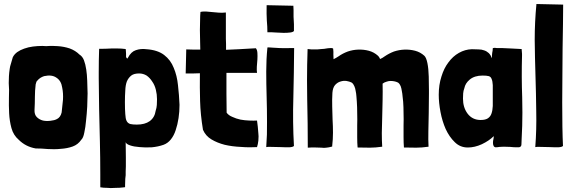

<svg xmlns="http://www.w3.org/2000/svg" viewBox="-20 -747 2911 975"><path d="M36.1 -425.8Q30.3 -408.2 29.3 -397.5Q26.4 -377.9 25.4 -360.4Q24.4 -342.8 24.4 -325.2Q27.3 -292 25.4 -252Q24.4 -211.9 26.4 -171.9Q28.3 -132.8 38.1 -96.7Q47.9 -60.5 75.2 -37.1Q110.4 -2 161.1 6.8Q189.5 6.8 222.7 9.8Q238.3 10.7 253.9 10.7Q271.5 10.7 289.1 8.8Q321.3 6.8 348.6 -2.9Q376 -12.7 392.6 -37.1Q403.3 -46.9 408.2 -74.2Q414.1 -100.6 417 -134.8Q420.9 -168.9 422.9 -206.1Q423.8 -243.2 424.8 -272.5Q423.8 -304.7 422.9 -336.9Q421.9 -368.2 418 -393.6Q414.1 -420.9 406.2 -441.4Q398.4 -460.9 383.8 -469.7Q363.3 -490.2 334 -501Q304.7 -510.7 273.4 -512.7Q260.7 -513.7 250 -513.7Q241.2 -513.7 233.4 -513.7Q214.8 -511.7 195.3 -513.7Q170.9 -513.7 147.5 -510.7Q124 -507.8 102.5 -500Q83 -493.2 67.4 -482.4Q51.8 -470.7 44.9 -456.1Q42 -445.3 36.1 -425.8ZM204.1 -360.4Q243.2 -369.1 266.6 -352.5Q291 -336.9 295.9 -301.8Q301.8 -273.4 299.8 -240.2Q296.9 -208 293 -175.8Q287.1 -151.4 269.5 -142.6Q256.8 -135.7 237.3 -133.8Q216.8 -130.9 198.2 -134.8Q179.7 -139.6 167 -152.3Q154.3 -165 155.3 -188.5Q157.2 -222.7 157.2 -254.9Q157.2 -286.1 161.1 -318.4Q164.1 -334 169.9 -337.9Q182.6 -353.5 204.1 -360.4Z M616.2 161.1Q617.2 151.4 618.2 142.6Q618.2 133.8 618.2 124Q619.1 115.2 619.1 97.7Q619.1 80.1 619.1 50.8Q619.1 22.5 618.2 -25.4Q620.1 -15.6 640.6 -8.8Q660.2 -2 689.5 0Q717.8 2.9 751 1Q783.2 -2 810.5 -11.7Q832 -19.5 847.7 -39.1Q863.3 -58.6 872.1 -85.9Q881.8 -114.3 886.7 -147.5Q891.6 -179.7 891.6 -214.8Q889.6 -264.6 883.8 -314.5Q878.9 -363.3 862.3 -402.3Q846.7 -442.4 813.5 -467.8Q780.3 -493.2 723.6 -497.1Q695.3 -501 669.9 -492.2Q645.5 -484.4 629.9 -454.1Q627 -448.2 625 -450.2Q622.1 -453.1 620.1 -458Q620.1 -468.8 620.1 -474.6Q619.1 -481.4 619.1 -491.2Q619.1 -496.1 618.2 -498Q596.7 -501 570.3 -501Q561.5 -501 550.8 -501Q514.6 -499 483.4 -499Q481.4 -441.4 481.4 -380.9Q481.4 -365.2 481.4 -349.6Q482.4 -272.5 483.4 -191.4Q485.4 -111.3 487.3 -28.3Q489.3 54.7 489.3 137.7Q489.3 160.2 489.3 204.1Q504.9 207 527.3 207Q535.2 208 542 208Q555.7 208 568.4 207Q587.9 207 601.6 205.1Q615.2 204.1 615.2 203.1Q615.2 199.2 615.2 192.4Q616.2 171.9 616.2 161.1ZM740.2 -131.8Q715.8 -114.3 674.8 -114.3Q654.3 -114.3 641.6 -117.2Q628.9 -121.1 623 -132.8Q617.2 -144.5 616.2 -168Q614.3 -190.4 614.3 -228.5Q614.3 -259.8 616.2 -287.1Q617.2 -314.5 624 -333Q631.8 -351.6 646.5 -363.3Q660.2 -374 686.5 -374Q707 -374 724.6 -363.3Q741.2 -351.6 752.9 -333Q765.6 -315.4 771.5 -291Q777.3 -267.6 777.3 -243.2Q777.3 -228.5 776.4 -213.9Q775.4 -199.2 770.5 -184.6Q765.6 -150.4 740.2 -131.8Z M1092.8 -682.6Q1076.2 -683.6 1059.6 -685.5Q1042 -686.5 1026.4 -688.5Q1021.5 -688.5 1016.6 -688.5Q1006.8 -688.5 998 -686.5Q996.1 -668 996.1 -643.6Q995.1 -620.1 995.1 -593.8Q995.1 -568.4 996.1 -543Q997.1 -516.6 997.1 -495.1Q981.4 -495.1 963.9 -495.1Q946.3 -495.1 925.8 -496.1Q924.8 -455.1 922.9 -374Q944.3 -374 961.9 -374Q979.5 -374 995.1 -375Q994.1 -301.8 996.1 -233.4Q998 -165 1010.7 -87.9Q1024.4 -56.6 1053.7 -39.1Q1083 -21.5 1121.1 -11.7Q1159.2 -2.9 1202.1 -1Q1225.6 1 1249 1Q1267.6 1 1285.2 0Q1290 -14.6 1292 -33.2Q1293 -43.9 1293 -54.7Q1293 -61.5 1292 -69.3Q1291 -86.9 1289.1 -103.5Q1287.1 -121.1 1285.2 -134.8Q1268.6 -133.8 1246.1 -134.8Q1222.7 -135.7 1201.2 -139.6Q1178.7 -144.5 1160.2 -153.3Q1140.6 -161.1 1130.9 -174.8Q1129.9 -219.7 1129.9 -271.5Q1129.9 -323.2 1129.9 -377Q1181.6 -377 1285.2 -377Q1283.2 -389.6 1284.2 -408.2Q1286.1 -426.8 1287.1 -445.3Q1288.1 -462.9 1287.1 -478.5Q1286.1 -494.1 1279.3 -502Q1228.5 -499 1193.4 -497.1Q1159.2 -495.1 1127.9 -494.1Q1127.9 -508.8 1127.9 -523.4Q1127 -537.1 1127 -549.8Q1127 -594.7 1127 -683.6Q1110.4 -681.6 1092.8 -682.6Z M1401.4 -502.9Q1378.9 -503.9 1366.2 -504.9Q1360.4 -504.9 1351.6 -505.9Q1341.8 -506.8 1337.9 -505.9Q1337.9 -505.9 1337.9 -504.9Q1332 -446.3 1332 -383.8Q1332 -321.3 1334 -256.8Q1335.9 -193.4 1335.9 -127.9Q1336.9 -63.5 1332 0Q1338.9 -2 1359.4 -1Q1380.9 0 1404.3 0Q1419.9 1 1433.6 1Q1441.4 1 1448.2 1Q1467.8 0 1472.7 -5.9Q1465.8 -127 1469.7 -252.9Q1472.7 -378.9 1473.6 -500Q1473.6 -501 1473.6 -502.9Q1469.7 -502.9 1457 -502.9Q1424.8 -502 1401.4 -502.9ZM1335 -642.6Q1337.9 -612.3 1337.9 -583Q1356.4 -584 1378.9 -582Q1400.4 -581.1 1419.9 -580.1Q1439.5 -580.1 1454.1 -582Q1468.8 -584 1472.7 -589.8Q1472.7 -605.5 1472.7 -624Q1471.7 -643.6 1470.7 -662.1Q1470.7 -680.7 1470.7 -696.3Q1469.7 -711.9 1469.7 -717.8Q1424.8 -718.8 1334 -720.7Q1333 -674.8 1335 -642.6Z M1672.9 -470.7Q1673.8 -482.4 1671.9 -499Q1671.9 -502 1664.1 -502.9Q1661.1 -502.9 1658.2 -502.9Q1652.3 -502.9 1645.5 -502Q1635.7 -501 1626 -499Q1616.2 -498 1612.3 -498Q1599.6 -497.1 1591.8 -496.1Q1584 -496.1 1577.1 -496.1Q1570.3 -496.1 1561.5 -496.1Q1553.7 -497.1 1542 -498Q1539.1 -417 1539.1 -338.9Q1539.1 -290 1540 -243.2Q1543 -120.1 1543 2.9Q1566.4 1 1583 2Q1598.6 2.9 1612.3 2.9Q1618.2 3.9 1625 3.9Q1631.8 3.9 1637.7 2.9Q1649.4 2 1667 -2.9Q1667 -3.9 1667 -6.8Q1670.9 -40 1670.9 -73.2Q1670.9 -106.4 1668.9 -138.7Q1668 -172.9 1667 -206.1Q1666 -240.2 1668 -275.4Q1669.9 -301.8 1681.6 -315.4Q1694.3 -329.1 1709 -333Q1723.6 -337.9 1739.3 -335.9Q1754.9 -333 1762.7 -329.1Q1763.7 -328.1 1764.6 -328.1Q1765.6 -328.1 1766.6 -327.1Q1774.4 -321.3 1779.3 -309.6Q1784.2 -298.8 1786.1 -285.2Q1789.1 -271.5 1790 -256.8Q1791 -242.2 1792 -230.5Q1793.9 -203.1 1793.9 -171.9Q1794.9 -140.6 1793.9 -110.4Q1793.9 -79.1 1793.9 -49.8Q1793.9 -21.5 1795.9 2Q1831.1 2 1858.4 2.9Q1885.7 2.9 1920.9 -2Q1918.9 -32.2 1918.9 -71.3Q1919.9 -111.3 1920.9 -153.3Q1921.9 -196.3 1922.9 -239.3Q1923.8 -283.2 1922.9 -322.3Q1931.6 -329.1 1942.4 -332Q1953.1 -335.9 1962.9 -335.9Q1973.6 -335.9 1982.4 -334Q1992.2 -332 1998 -329.1Q1999 -328.1 2000 -328.1Q2001 -328.1 2002 -327.1Q2009.8 -321.3 2014.6 -309.6Q2018.6 -298.8 2020.5 -285.2Q2023.4 -271.5 2024.4 -256.8Q2025.4 -242.2 2027.3 -230.5Q2029.3 -203.1 2029.3 -171.9Q2030.3 -140.6 2029.3 -110.4Q2029.3 -79.1 2029.3 -49.8Q2029.3 -21.5 2031.2 2Q2065.4 2 2093.8 2.9Q2121.1 2.9 2156.2 -2Q2154.3 -36.1 2155.3 -81.1Q2156.2 -126 2157.2 -173.8Q2158.2 -222.7 2158.2 -270.5Q2158.2 -279.3 2158.2 -289.1Q2158.2 -326.2 2157.2 -358.4Q2156.2 -398.4 2150.4 -426.8Q2144.5 -455.1 2134.8 -463.9Q2114.3 -482.4 2087.9 -489.3Q2061.5 -496.1 2034.2 -495.1Q2006.8 -494.1 1980.5 -485.4Q1955.1 -475.6 1933.6 -460.9Q1928.7 -457 1921.9 -453.1Q1915 -450.2 1910.2 -447.3Q1905.3 -459 1899.4 -463.9Q1878.9 -482.4 1852.5 -489.3Q1827.1 -496.1 1798.8 -495.1Q1771.5 -494.1 1746.1 -485.4Q1719.7 -475.6 1699.2 -460.9Q1694.3 -457 1686.5 -453.1Q1678.7 -449.2 1673.8 -446.3Q1672.9 -460 1672.9 -470.7Z M2571.3 -501Q2547.9 -502 2530.3 -502.9Q2527.3 -502.9 2519.5 -502.9Q2511.7 -502.9 2503.9 -502.9Q2498 -503.9 2494.1 -503.9Q2491.2 -503.9 2489.3 -503.9Q2482.4 -502.9 2482.4 -502Q2482.4 -490.2 2479.5 -478.5Q2477.5 -466.8 2478.5 -451.2Q2471.7 -467.8 2461.9 -477.5Q2451.2 -487.3 2438.5 -491.2Q2425.8 -496.1 2410.2 -496.1Q2394.5 -497.1 2376 -497.1Q2341.8 -496.1 2310.5 -478.5Q2279.3 -460.9 2256.8 -429.7Q2234.4 -400.4 2221.7 -358.4Q2208 -316.4 2208 -265.6Q2208 -225.6 2216.8 -178.7Q2225.6 -131.8 2243.2 -91.8Q2261.7 -51.8 2289.1 -25.4Q2316.4 2 2355.5 2Q2390.6 2 2426.8 -14.6Q2463.9 -32.2 2487.3 -55.7Q2487.3 -45.9 2485.4 -39.1Q2483.4 -32.2 2483.4 -21.5Q2483.4 -12.7 2486.3 -6.8Q2488.3 -1 2495.1 1Q2506.8 1 2516.6 -1Q2527.3 -2 2538.1 -2Q2554.7 -2 2571.3 -1Q2587.9 1 2603.5 1Q2607.4 1 2615.2 1Q2627.9 -1 2627.9 -13.7Q2628.9 -27.3 2628.9 -40Q2632.8 -108.4 2632.8 -174.8Q2632.8 -212.9 2631.8 -252Q2627.9 -356.4 2630.9 -463.9Q2630.9 -467.8 2630.9 -473.6Q2630.9 -480.5 2629.9 -486.3Q2629.9 -492.2 2628.9 -498Q2596.7 -500 2571.3 -501ZM2365.2 -342.8Q2389.6 -363.3 2430.7 -363.3Q2451.2 -363.3 2461.9 -360.4Q2472.7 -357.4 2476.6 -345.7Q2481.4 -335 2482.4 -314.5Q2482.4 -293.9 2482.4 -258.8Q2482.4 -231.4 2482.4 -209Q2481.4 -185.5 2475.6 -169.9Q2470.7 -155.3 2458 -146.5Q2445.3 -137.7 2420.9 -137.7Q2378.9 -137.7 2354.5 -169.9Q2331.1 -201.2 2331.1 -246.1Q2331.1 -258.8 2332 -272.5Q2333 -286.1 2337.9 -298.8Q2342.8 -324.2 2365.2 -342.8Z M2695.3 -544.9Q2696.3 -454.1 2699.2 -363.3Q2702.1 -272.5 2703.1 -180.7Q2705.1 -89.8 2698.2 0Q2705.1 -2 2725.6 -1Q2747.1 0 2770.5 0Q2786.1 1 2799.8 1Q2807.6 1 2814.5 1Q2834 0 2838.9 -5.9Q2836.9 -45.9 2835.9 -103.5Q2835 -161.1 2835 -226.6Q2835 -293 2835.9 -364.3Q2835.9 -434.6 2836.9 -501Q2837.9 -567.4 2838.9 -625Q2839.8 -682.6 2839.8 -723.6Q2794.9 -724.6 2704.1 -726.6Q2695.3 -635.7 2695.3 -544.9Z"/></svg>

Font: Londrina Solid
Style: NNS
Weight: 400
Designer: Marcelo Magalhaes
Version: Version 1.002